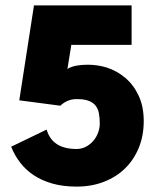

<svg xmlns="http://www.w3.org/2000/svg" viewBox="-20 -680 596 712"><path d="M264 12Q214 12 174.5 0.8Q135 -10.5 105.2 -30.2Q75.5 -50 54.8 -77Q34 -104 21.5 -136L153 -199.5Q173.5 -127.5 264 -127.5Q282 -127.5 297.8 -135.5Q313.5 -143.5 325.2 -156.8Q337 -170 343.5 -187.2Q350 -204.5 350 -221.5Q350 -242 347 -258.5Q338 -312.5 268 -312.5H261Q229 -311.5 203.5 -288L51.5 -308L106 -660H468V-513.5H244.5L230 -424Q236 -429 250.5 -433.5Q270.5 -439.5 305.5 -440Q341.5 -440 376 -429.5Q414.5 -417 445.2 -390.8Q476 -364.5 494.5 -324.5Q513 -284.5 513 -231Q513 -177 494.8 -132.2Q476.5 -87.5 443.8 -55.5Q411 -23.5 365.2 -5.8Q319.5 12 264 12Z"/></svg>

Font: Lucymar Sans ExtraBold
Style: Regular
Weight: 800
Foundry: The League of Moveable Type (original font) / Main changes by Cristiano Sobral with portions from Mirco Monsees
Version: Version 2.001;August 30, 2020;FontCreator 13.0.0.2681 64-bit